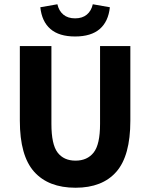

<svg xmlns="http://www.w3.org/2000/svg" viewBox="-20 -868 705 900"><path d="M334 12Q207 12 140 -63Q73 -138 73 -302V-652H221V-287Q221 -191 250 -153Q279 -115 334 -115Q389 -115 419 -153Q449 -191 449 -287V-652H591V-302Q591 -138 525.5 -63Q460 12 334 12ZM332 -697Q257 -697 216.5 -732Q176 -767 169 -834L249 -848Q256 -817 277 -799.5Q298 -782 332 -782Q366 -782 387 -799.5Q408 -817 415 -848L495 -834Q488 -767 447.5 -732Q407 -697 332 -697Z"/></svg>

Font: Giro Regular
Style: Bold
Weight: 700
Designer: Paul D. Hunt
Foundry: Adobe Systems Incorporated
Version: Version 1.000;PS 1.0;hotconv 1.0.88;makeotf.lib2.5.647800